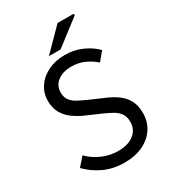

<svg xmlns="http://www.w3.org/2000/svg" viewBox="-205 -945 944 1060"><g transform="rotate(-30 267.0 -414.5)"><path d="M271.7 12Q202 12 143.8 -14.3Q85.6 -40.6 42.1 -85.8L89.1 -139.6Q124.1 -103.4 172.5 -82.4Q220.9 -61.4 273.2 -61.4Q338.1 -61.4 374.2 -90.8Q410.4 -120.2 410.4 -168.1Q410.4 -201.8 395.7 -222Q381.1 -242.3 356.6 -256.2Q332 -270 300.9 -283.6L206.6 -324.8Q175.4 -338.5 144.8 -359.8Q114.1 -381.2 93.9 -413.8Q73.7 -446.5 73.7 -494.1Q73.7 -544.4 100.3 -583.6Q126.8 -622.8 173.4 -645.6Q220 -668.3 280.3 -668.3Q339.9 -668.3 389.8 -645.9Q439.7 -623.5 473.6 -588.8L429.1 -535Q398 -562.4 360.9 -578.7Q323.8 -594.9 280.3 -594.9Q225.3 -594.9 191.6 -569Q158 -543.2 158 -499.1Q158 -467.6 174.2 -447.7Q190.4 -427.7 215.9 -414.8Q241.4 -401.8 266.6 -390.5L360.1 -350Q399.2 -333.4 429.8 -311.1Q460.3 -288.8 477.8 -256Q495.3 -223.3 495.3 -174.5Q495.3 -122.7 468.7 -80.2Q442 -37.8 391.7 -12.9Q341.3 12 271.7 12ZM202.4 -706.3 335.1 -841H435.3L440.3 -831.9L276.7 -706.3Z"/></g></svg>

Font: SourceSans3VF
Style: Regular
Weight: 200
Designer: Paul D. Hunt
Foundry: Adobe
Version: Version 3.052;hotconv 1.1.0;makeotfexe 2.6.0